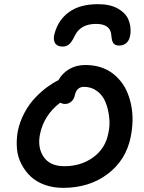

<svg xmlns="http://www.w3.org/2000/svg" viewBox="-20 -947 700 931"><path d="M456.1 -926.8Q512.2 -926.8 549.6 -906.5Q586.9 -886.2 601.3 -855.2Q615.7 -824.2 612.8 -786.1Q609.9 -755.4 595.2 -740.7Q580.6 -726.1 558.1 -726.1Q539.6 -726.1 530.8 -736.3Q522 -746.6 520 -773.9Q517.1 -831.1 445.8 -831.1Q370.6 -831.1 342.8 -773.9Q328.6 -744.1 315.7 -732.7Q302.7 -721.2 284.2 -721.2Q256.3 -721.2 246.3 -739.3Q236.3 -757.3 245.1 -786.1Q263.2 -851.6 315.7 -889.2Q368.2 -926.8 456.1 -926.8ZM286.1 -36.1Q238.3 -36.1 197.8 -50.5Q157.2 -64.9 129.9 -90.3Q102.5 -115.7 84.2 -150.4Q65.9 -185.1 62.3 -225.1Q58.6 -265.1 65.9 -309.1Q75.7 -357.9 99.1 -401.1Q122.6 -444.3 152.1 -474.6Q181.6 -504.9 209.2 -525.1Q236.8 -545.4 263.2 -558.1Q281.2 -591.3 315.2 -611.6Q349.1 -631.8 394 -631.8Q431.6 -631.8 464.4 -622.1Q497.1 -612.3 522 -594.2Q546.9 -576.2 566.7 -551.3Q586.4 -526.4 598.6 -495.8Q610.8 -465.3 617.2 -431.2Q623.5 -397 622.6 -359.4Q621.6 -321.8 613.8 -283.2Q591.3 -170.9 502.2 -103.5Q413.1 -36.1 286.1 -36.1ZM173.8 -295.9Q161.1 -230.5 191.9 -185.8Q222.7 -141.1 292 -141.1Q373 -141.1 431.9 -184.1Q490.7 -227.1 504.9 -298.8Q514.2 -338.4 509.5 -378.7Q504.9 -418.9 491.7 -451.7Q478.5 -484.4 451.2 -505.1Q423.8 -525.9 387.2 -525.9Q351.6 -525.9 342.8 -484.9Q338.4 -464.8 325.2 -453.9Q312 -442.9 295.9 -442.9Q283.2 -442.9 272 -449.2Q192.9 -389.2 173.8 -295.9Z"/></svg>

Font: Shantell Sans Irregular
Style: Italic
Weight: 500
Italic angle: -11.31°
Designer: Stephen Nixon, Anya Danilova, Shantell Martin
Foundry: Arrow Type
Version: Version 1.006;[9816181b4]